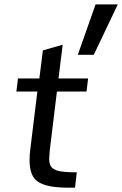

<svg xmlns="http://www.w3.org/2000/svg" viewBox="-20 -861 561 881"><path d="M324.2 0H282.7Q176.3 -1 141.1 -38.1Q106.9 -75.2 118.7 -173.3L151.4 -440.9H55.2L62.5 -501H160.6L176.8 -629.9L267.6 -655.8L248.5 -501H384.3L377 -440.9H241.2L208 -168.5Q206.1 -148.4 205.8 -134Q205.6 -119.6 208.5 -109.1Q211.4 -98.6 218.3 -91.8Q225.1 -85 237.3 -80.1Q245.6 -77.1 254.6 -75.4Q263.7 -73.7 274.9 -72.5Q286.1 -71.3 300 -70.8Q314 -70.3 332.5 -70.3ZM336.9 -609.4 418.5 -840.8H520.5L410.2 -609.4Z"/></svg>

Font: Ride
Style: Italic
Weight: 400
Version: Version 3.000